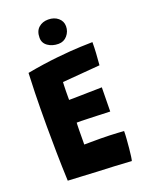

<svg xmlns="http://www.w3.org/2000/svg" viewBox="-159 -939 796 1027"><g transform="rotate(-20 239.0 -426.0)"><path d="M408.5 6.5Q359.5 3.5 311.5 0.8Q263.5 -2 214 -3.5Q174 -5.5 132.5 -7.8Q91 -10 50.5 -12Q47 -96 45.8 -175.2Q44.5 -254.5 44.5 -324Q44.5 -435.5 46.5 -513.5Q48.5 -591.5 50.5 -625.5Q145 -643 225.5 -651.2Q306 -659.5 360.2 -661.5Q414.5 -663.5 428 -663.5Q428 -631 426 -599.8Q424 -568.5 421 -534L207 -516.5Q206.5 -510 206 -496.2Q205.5 -482.5 205.2 -466.2Q205 -450 205 -436Q205 -422 205 -415.5Q216.5 -415.5 234.8 -415.8Q253 -416 274.8 -416.5Q296.5 -417 318.5 -417.5Q340.5 -418 359.8 -418.2Q379 -418.5 392.5 -419L390.5 -282Q384 -282 365 -282.8Q346 -283.5 321.2 -284.5Q296.5 -285.5 271.5 -286.2Q246.5 -287 227.5 -287.5Q208.5 -288 201.5 -287.5Q201 -282.5 200.8 -270.8Q200.5 -259 200.2 -244.2Q200 -229.5 200 -213.8Q200 -198 199.8 -184.8Q199.5 -171.5 199.5 -163.5Q206 -163.5 234.5 -163.8Q263 -164 293 -164Q318 -164 343 -163Q368 -162 389.5 -160.8Q411 -159.5 424.5 -158.5Q424.5 -138.5 422.5 -112.8Q420.5 -87 418.2 -62Q416 -37 413.2 -18.2Q410.5 0.5 408.5 6.5ZM246 -858Q280.5 -858 302.5 -839.2Q324.5 -820.5 324.5 -792Q324.5 -762 305 -739.2Q285.5 -716.5 255 -716.5Q220 -716.5 195 -734Q170 -751.5 170 -781.5Q170 -819.5 191.8 -838.8Q213.5 -858 246 -858Z"/></g></svg>

Font: Grandstander Thin
Style: Bold
Weight: 700
Version: Version 1.200